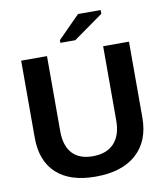

<svg xmlns="http://www.w3.org/2000/svg" viewBox="-95 -965 913 1054"><g transform="rotate(-10 361.0 -438.0)"><path d="M353 10Q211 10 135.5 -59.5Q60 -129 60 -258V-688H204V-269Q204 -188 243 -145.5Q282 -103 357 -103Q434 -103 475.5 -147Q517 -191 517 -274V-688H661V-265Q661 -134 580.5 -62Q500 10 353 10ZM372 -747H289V-762L412 -886H538V-865Z"/></g></svg>

Font: Libra Sans
Style: Bold
Weight: 700
Foundry: Context Ltd
Version: Version 1.000